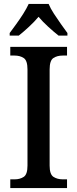

<svg xmlns="http://www.w3.org/2000/svg" viewBox="-20 -951 391 971"><path d="M32 0V-44H54Q81 -44 100 -56.5Q119 -69 119 -113V-600Q119 -645 100 -657.5Q81 -670 54 -670H32V-714H319V-670H297Q269 -670 250 -657.5Q231 -645 231 -600V-113Q231 -69 250.5 -56.5Q270 -44 297 -44H319V0ZM29 -784Q43 -803 62 -829Q81 -855 98 -882Q115 -909 125 -931H226Q235 -909 252.5 -882Q270 -855 288.5 -829Q307 -803 321 -784V-771H276Q252 -790 224 -815.5Q196 -841 175 -866Q154 -841 126.5 -815.5Q99 -790 75 -771H29Z"/></svg>

Font: Noto Serif Tamil SemiCondensed Medium
Style: Italic
Weight: 500
Width: 4
Italic angle: -12°
Designer: Indian Type Foundry, Tom Grace, and the Monotype Design Team
Foundry: Monotype Imaging Inc.
Version: Version 2.003; ttfautohint (v1.8.4.7-5d5b)